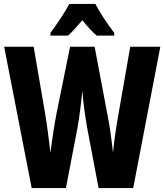

<svg xmlns="http://www.w3.org/2000/svg" viewBox="-20 -950 831 970"><path d="M462 -930H330C312 -894 263 -821 235 -784V-770H324C342 -786 367 -814 396 -848C423 -814 447 -788 469 -770H557V-784C518 -835 485 -886 462 -930ZM790 -714H638L579 -376C567 -311 556 -235 551 -178C544 -243 533 -323 522 -375L458 -714H334L265 -374C256 -327 243 -247 235 -178C228 -240 217 -323 208 -376L150 -714H1L140 0H313L372 -307C382 -364 391 -438 396 -490C401 -424 411 -360 420 -306L478 0H653Z"/></svg>

Font: Noto Sans Khmer UI ExtraCondensed ExtraBold
Style: Regular
Weight: 800
Width: 2
Designer: Danh Hong and the Monotype Design Team
Foundry: Monotype Imaging Inc.
Version: Version 2.002